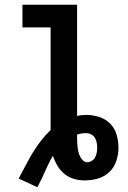

<svg xmlns="http://www.w3.org/2000/svg" viewBox="-20 -755 540 812"><path d="M138 37 59 0Q74 -27 88 -54.5Q102 -82 118 -108.5Q134 -135 153 -159.5Q172 -184 194 -205V-639H75V-735H306V-265Q315 -267 325 -268Q335 -269 344 -269Q372 -269 399 -260.5Q426 -252 445.5 -232.5Q465 -213 473 -186Q481 -159 481 -131Q481 -102 472 -74.5Q463 -47 442.5 -27.5Q422 -8 394.5 0Q367 8 338 8Q315 8 292.5 1.5Q270 -5 252.5 -19.5Q235 -34 223 -54Q211 -74 204 -96Q194 -80 186 -63.5Q178 -47 170.5 -30Q163 -13 155 3.5Q147 20 138 37ZM349 -69Q359 -69 368.5 -75Q378 -81 382.5 -90Q387 -99 389 -109.5Q391 -120 391 -130Q391 -141 389 -152Q387 -163 381 -172.5Q375 -182 365 -187Q355 -192 344 -192Q335 -192 325 -190.5Q315 -189 306 -186V-175Q306 -165 306.5 -154.5Q307 -144 308 -133.5Q309 -123 311.5 -113Q314 -103 318.5 -93.5Q323 -84 331 -76.5Q339 -69 349 -69Z"/></svg>

Font: Moesevka
Style: Bold
Weight: 700
Monospace: yes
Designer: Belleve Invis
Foundry: Belleve Invis
Version: Version 32.5.0; ttfautohint (v1.8.4)